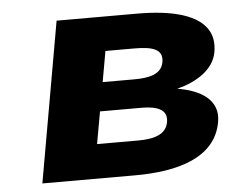

<svg xmlns="http://www.w3.org/2000/svg" viewBox="-43 -579 780 630"><g transform="rotate(-5 346.5 -264.0)"><path d="M672 -381C676 -406 674 -427 665 -446C636 -506 544 -528 430 -528H165L72 0H378C519 0 644 -35 664 -151C677 -224 614 -259 540 -271C603 -287 662 -322 672 -381ZM497 -165C490 -125 451 -113 398 -113H262L281 -219H417C471 -219 504 -205 497 -165ZM499 -362C492 -324 454 -314 402 -314H298L316 -415H410C468 -415 507 -406 499 -362Z"/></g></svg>

Font: Asimov
Style: XWidIt
Weight: 500
Designer: Google
Version: Version 2.000980; 2014